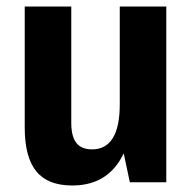

<svg xmlns="http://www.w3.org/2000/svg" viewBox="-20 -560 592 590"><path d="M199 -183Q199 -141 214.5 -121Q230 -101 263 -101Q305 -101 326.5 -135.5Q348 -170 348 -239L391 -310V-261Q391 -128 343 -59Q295 10 202 10Q127 10 91.5 -33.5Q56 -77 56 -168V-540H199ZM491 0H379L348 -146V-540H491Z"/></svg>

Font: Pathway Extreme Condensed
Style: Bold
Weight: 700
Width: 3
Version: Version 1.001;gftools[0.9.26]